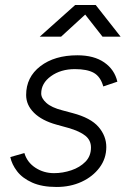

<svg xmlns="http://www.w3.org/2000/svg" viewBox="-20 -732 506 764"><path d="M205 12Q147 12 108 -5.5Q69 -23 48 -50.5Q27 -78 21 -107L77 -123Q88 -86 121 -64.5Q154 -43 195 -43Q230 -43 264 -54.5Q298 -66 320 -88.5Q342 -111 342 -145Q342 -174 319.5 -192Q297 -210 252 -223L205 -236Q147 -252 115.5 -283Q84 -314 84 -354Q84 -425 140.5 -468.5Q197 -512 288 -512Q354 -512 395 -483.5Q436 -455 447 -407L391 -388Q380 -427 353.5 -442Q327 -457 278 -457Q222 -457 183 -429Q144 -401 144 -360Q144 -341 164.5 -322.5Q185 -304 228 -293L269 -282Q341 -263 372 -227Q403 -191 403 -147Q403 -101 376 -65Q349 -29 304.5 -8.5Q260 12 205 12ZM138 -586 279 -712H361L460 -586H388L319 -674L223 -586Z"/></svg>

Font: Figtree Light
Style: Italic
Weight: 300
Italic angle: -9.5°
Foundry: Erik Kennedy
Version: Version 2.001; ttfautohint (v1.8.4.7-5d5b);gftools[0.9.27]